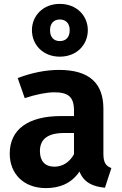

<svg xmlns="http://www.w3.org/2000/svg" viewBox="-20 -949 629 986"><path d="M287 -929C200 -929 144 -867 144 -794C144 -720 200 -658 287 -658C375 -658 431 -720 431 -794C431 -867 375 -929 287 -929ZM287 -849C318 -849 338 -829 338 -794C338 -757 318 -738 287 -738C257 -738 237 -757 237 -794C237 -829 257 -849 287 -849ZM511 -159V-390C511 -519 442 -590 283 -590C218 -590 143 -576 71 -548L107 -445C164 -464 220 -475 258 -475C329 -475 360 -453 360 -381V-353H294C125 -353 30 -285 30 -160C30 -56 102 17 216 17C284 17 347 -6 388 -68C411 -12 455 9 519 15L552 -86C525 -96 511 -112 511 -159ZM259 -93C211 -93 185 -122 185 -173C185 -235 226 -266 310 -266H360V-157C337 -116 302 -93 259 -93Z"/></svg>

Font: Glow Sans TC Normal
Style: Bold
Weight: 700
Designer: Ryoko NISHIZUKA (kana, bopomofo & ideographs); Paul D. Hunt (Latin, Greek & Cyrillic); Sandoll Communications, Soo-young
Version: Version 0.93